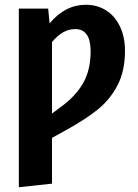

<svg xmlns="http://www.w3.org/2000/svg" viewBox="-20 -566 577 805"><path d="M504 -353Q504 -269 473 -209Q442 -149 390 -107Q338 -65 256 -20L198 12V204L59 219V-530H182L188 -468Q253 -546 340 -546Q387 -546 424 -523Q461 -500 482.5 -456Q504 -412 504 -353ZM360 -350Q360 -444 296 -444Q268 -444 244.5 -430.5Q221 -417 198 -390V-90L233 -116Q297 -162 328.5 -217.5Q360 -273 360 -350Z"/></svg>

Font: Fira Sans Condensed SemiBold
Style: Regular
Weight: 600
Width: 3
Designer: bBox Type GmbH & Carrois Corporate GbR & Edenspiekermann AG
Foundry: bBox Type GmbH & Carrois Corporate GbR & Edenspiekermann AG
Version: Version 4.301